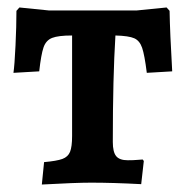

<svg xmlns="http://www.w3.org/2000/svg" viewBox="-20 -489 497 514"><path d="M98 -55Q132 -58 147 -63.5Q162 -69 167.5 -82.5Q173 -96 173 -125V-394Q136 -394 119.5 -387.5Q103 -381 96.5 -362Q90 -343 85 -298L16 -294Q19 -314 21.5 -366.5Q24 -419 24 -460L32 -469L111 -461H346L426 -469L434 -460Q435 -402 441 -298L373 -294Q367 -342 360.5 -361Q354 -380 339.5 -386.5Q325 -393 289 -394Q282 -282 282 -109Q282 -82 291 -71Q300 -60 322 -60Q338 -60 348 -61Q358 -62 362 -62L365 -58L358 4Q282 0 224 0Q182 0 92 5Z"/></svg>

Font: Alegreya
Style: Bold
Weight: 700
Designer: Juan Pablo del Peral
Foundry: Huerta Tipografica
Version: Version 2.008; ttfautohint (v1.8)